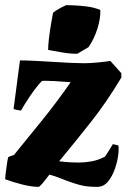

<svg xmlns="http://www.w3.org/2000/svg" viewBox="-31 -718 507 750"><path d="M348 12Q308 12 280.5 4.5Q253 -3 230 -12Q212 -19 196 -25Q180 -31 162 -36Q152 -23 141 -9Q130 5 121 12Q93 12 57 3Q21 -6 -11 -18Q-11 -24 -9 -39.5Q-7 -55 -4.5 -73.5Q-2 -92 1 -104Q10 -109 22 -112H23Q83 -186 137 -252.5Q191 -319 245 -397Q205 -400 173.5 -401.5Q142 -403 133 -402Q124 -393 111 -376.5Q98 -360 85.5 -341.5Q73 -323 63.5 -307.5Q54 -292 51 -286Q35 -288 22 -292L47 -482Q69 -482 102.5 -480.5Q136 -479 173.5 -476.5Q211 -474 243.5 -472.5Q276 -471 296 -471Q322 -471 351.5 -474Q381 -477 400 -480L443 -432V-415Q385 -318 321.5 -238Q258 -158 200 -88Q226 -85 243.5 -84Q261 -83 276 -83Q299 -83 325.5 -87.5Q352 -92 379 -106Q387 -118 395 -130.5Q403 -143 410 -155L431 -150Q434 -140 431 -114Q428 -88 418 -59Q408 -30 391 -9Q374 12 348 12ZM157 -523Q157 -541 160.5 -570.5Q164 -600 169 -627.5Q174 -655 176 -667Q177 -670 189 -677.5Q201 -685 214 -691.5Q227 -698 229 -698Q237 -698 259.5 -697Q282 -696 309.5 -692.5Q337 -689 361 -679Q362 -647 350 -607.5Q338 -568 315 -534Q304 -527 293 -521Q282 -515 271 -508Q241 -508 213 -513Q185 -518 157 -523Z"/></svg>

Font: Labrada Black
Style: Italic
Weight: 900
Italic angle: -7°
Designer: Mercedes Jáuregui
Foundry: Omnibus-Type Team
Version: Version 1.000; ttfautohint (v1.8.4.7-5d5b)